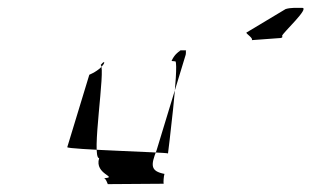

<svg xmlns="http://www.w3.org/2000/svg" viewBox="-20 -716 792 488"><path d="M151 -342 207 -526C249 -544 252 -571 236 -551C249 -541 211 -314 232 -314C219 -272 283 -266 244 -263C249 -263 253 -250 254 -248L396 -249C395 -252 396 -268 398 -274C362 -281 363 -296 378 -334L452 -577C454 -589 449 -588 458 -588H422C456 -588 430 -593 416 -561L426 -560C435 -547 407 -326 407 -326C405 -329 149 -336 151 -342ZM606 -633C607 -629 624 -619 620 -614L688 -619C697 -619 699 -621 697 -625C699 -633 768 -696 748 -696C735 -696 719 -697 706 -693Z"/></svg>

Font: Zinc
Style: Obl
Weight: 400
Version: Version 1